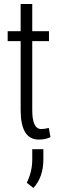

<svg xmlns="http://www.w3.org/2000/svg" viewBox="-20 -683 302 953"><path d="M82.5 -136.2V-479H18.1V-528.3H82.5V-663.1H140.1V-528.3H223.1V-479H140.1V-136.2Q140.1 -42.5 184.6 -42.5Q201.7 -42.5 222.2 -47.9L230.5 -2.4Q207 9.8 172.4 9.8Q82.5 9.8 82.5 -136.2ZM140.1 108.9V57.6H195.3V107.9Q195.3 195.8 146 250L112.8 224.1Q140.1 169.4 140.1 108.9Z"/></svg>

Font: RobotoCondensed-Light
Style: Light
Weight: 300
Designer: Google
Version: Version 1.200311; 2013